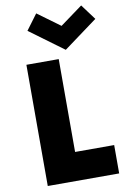

<svg xmlns="http://www.w3.org/2000/svg" viewBox="-119 -1220 843 1287"><g transform="rotate(-10 303.0 -576.5)"><path d="M98 0V-825H318V-193H584V0ZM375.5 -878 144.5 -1048 222.5 -1153 375.5 -1041 528.5 -1153 606.5 -1048Z"/></g></svg>

Font: Spartan Thin Black
Style: Regular
Weight: 900
Version: Version 1.004